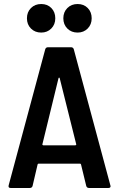

<svg xmlns="http://www.w3.org/2000/svg" viewBox="-20 -935 592 955"><path d="M409 -10 383 -117Q382 -121 378 -121H172Q168 -121 167 -117L142 -10Q139 0 128 0H33Q20 0 23 -13L205 -690Q208 -700 219 -700H333Q344 -700 347 -690L529 -13L530 -9Q530 0 519 0H423Q412 0 409 -10ZM196 -212H354Q356 -212 358 -213.5Q360 -215 359 -218L277 -546Q276 -549 274 -549Q272 -549 271 -546L191 -218Q190 -215 192 -213.5Q194 -212 196 -212ZM295 -844Q295 -875 315 -895Q335 -915 366 -915Q397 -915 416.5 -895Q436 -875 436 -844Q436 -813 416 -793Q396 -773 366 -773Q335 -773 315 -793Q295 -813 295 -844ZM114 -844Q114 -875 134 -895Q154 -915 185 -915Q216 -915 235.5 -895Q255 -875 255 -844Q255 -813 235 -793Q215 -773 185 -773Q154 -773 134 -793Q114 -813 114 -844Z"/></svg>

Font: Barlow Semi Condensed SemiBold
Style: Regular
Weight: 600
Width: 4
Designer: Jeremy Tribby
Foundry: Tribby Type
Version: Version 1.408